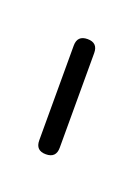

<svg xmlns="http://www.w3.org/2000/svg" viewBox="-41 -116 97 141"><g transform="rotate(20 8.0 -45.0)"><path d="M0 -8H16V-82H0ZM8 -16Q4 -16 2 -14Q0 -12 0 -8Q0 -4 2 -2Q4 0 8 0Q12 0 14 -2Q16 -4 16 -8Q16 -12 14 -14Q12 -16 8 -16ZM8 -90Q4 -90 2 -88Q0 -86 0 -82Q0 -78 2 -76Q4 -74 8 -74Q12 -74 14 -76Q16 -78 16 -82Q16 -86 14 -88Q12 -90 8 -90Z"/></g></svg>

Font: Wavefont ExtraLight
Style: Regular
Weight: 250
Version: Version 3.004;gftools[0.9.33]